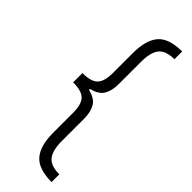

<svg xmlns="http://www.w3.org/2000/svg" viewBox="-299 -779 945 945"><g transform="rotate(45 173.5 -306.5)"><path d="M318.5 147.7Q227.3 147.7 189.8 104.4Q152.3 61.1 152.3 -29.8V-167.6Q152.3 -226.9 129.4 -250.7Q106.5 -274.5 46.5 -274.5V-339.1Q106.5 -339.1 129.4 -363.1Q152.3 -387.1 152.3 -446V-583.8Q152.3 -675.1 189.8 -718.2Q227.3 -761.4 318.5 -761.4V-707.4Q258.9 -707.4 235.1 -677.7Q211.3 -648.1 211.3 -583.8V-427.2Q211.3 -381.7 194.2 -351.9Q177.2 -322.1 127.8 -310V-303.6Q177.2 -291.5 194.2 -261.7Q211.3 -231.9 211.3 -186.4V-29.8Q211.3 34.4 235.1 64.1Q258.9 93.8 318.5 93.8Z"/></g></svg>

Font: Inter Zeller Light
Style: Regular
Weight: 300
Designer: Rasmus Andersson; Joe Bland
Foundry: zeller
Version: Version 3.015;git-dec3a8cb1